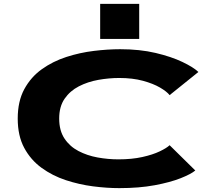

<svg xmlns="http://www.w3.org/2000/svg" viewBox="-20 -960 1140 991"><path d="M595.5 11Q532 11 460.2 1.8Q388.5 -7.5 319.5 -30.2Q250.5 -53 194.5 -93.8Q138.5 -134.5 105 -196.8Q71.5 -259 71.5 -348Q71.5 -437.5 105.5 -500Q139.5 -562.5 196.2 -603Q253 -643.5 322.5 -666Q392 -688.5 464.2 -697.2Q536.5 -706 600 -706Q701 -706 782.8 -686.8Q864.5 -667.5 921.5 -640.2Q978.5 -613 1004 -588.5L855.5 -469Q841 -487.5 806 -508Q771 -528.5 717.8 -543Q664.5 -557.5 595.5 -557.5Q542.5 -557.5 487.8 -547.8Q433 -538 387.2 -514.5Q341.5 -491 313.5 -450.5Q285.5 -410 285.5 -348Q285.5 -286 312.8 -245Q340 -204 385 -180.5Q430 -157 484 -147.2Q538 -137.5 591 -137.5Q660.5 -137.5 714.5 -149.5Q768.5 -161.5 804.5 -178.8Q840.5 -196 855.5 -210.5L988 -80Q966 -61.5 912.5 -40.2Q859 -19 778.8 -4Q698.5 11 595.5 11ZM497 -940H698.5V-759H497Z"/></svg>

Font: Trispace Expanded ExtraBold
Style: Regular
Weight: 800
Width: 7
Designer: Tyler Finck
Foundry: Etcetera Type Company
Version: Version 1.210; ttfautohint (v1.8.3)